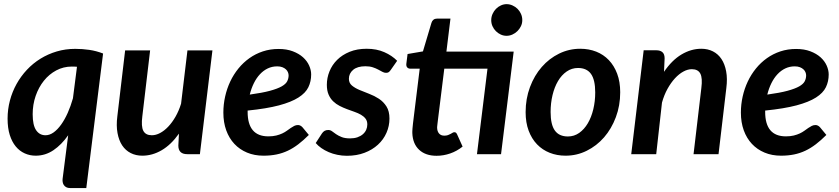

<svg xmlns="http://www.w3.org/2000/svg" viewBox="-20 -762 4148 949"><path d="M360.5 -432Q353.5 -432.5 347.2 -432.8Q341 -433 335 -433Q293.5 -433 258 -414Q222.5 -395 196.8 -362.8Q171 -330.5 156.2 -287.8Q141.5 -245 141.5 -197.5Q141.5 -143.5 158.5 -118.5Q175.5 -93.5 205 -93.5Q225.5 -93.5 245 -107.5Q264.5 -121.5 282.2 -146.2Q300 -171 314.8 -204.2Q329.5 -237.5 340.5 -276ZM317 -93.5Q284 -46.5 244 -19.5Q204 7.5 156.5 7.5Q127.5 7.5 102 -4Q76.5 -15.5 57.8 -38.2Q39 -61 28.2 -95.2Q17.5 -129.5 17.5 -175.5Q17.5 -221.5 29 -265Q40.5 -308.5 61.8 -346.8Q83 -385 113 -417Q143 -449 180.2 -472Q217.5 -495 260.8 -507.8Q304 -520.5 352 -520.5Q387 -520.5 421.5 -515.5Q456 -510.5 489.5 -497.5L406.5 167.5H326.5Q315 167.5 307.2 163.2Q299.5 159 295.2 152.2Q291 145.5 289.8 137.5Q288.5 129.5 289.5 121.5Z M1030 -513 968 0H905.5Q861.5 0 861.5 -42.5L864.5 -101.5Q825.5 -46.5 779.2 -19.5Q733 7.5 683.5 7.5Q651.5 7.5 626 -5.5Q600.5 -18.5 584 -43.2Q567.5 -68 560.8 -104.5Q554 -141 560 -187.5L598.5 -513H722L683.5 -187.5Q677 -137 688.5 -115.2Q700 -93.5 730.5 -93.5Q750.5 -93.5 771.2 -104.5Q792 -115.5 811.5 -136Q831 -156.5 847.5 -185.2Q864 -214 875 -249.5L906.5 -513Z M1350 -434Q1325 -434 1303.5 -423.8Q1282 -413.5 1264.8 -395Q1247.5 -376.5 1234.8 -350.8Q1222 -325 1214.5 -294.5Q1276.5 -303 1314.2 -313.2Q1352 -323.5 1372.5 -335.2Q1393 -347 1399.8 -360.8Q1406.5 -374.5 1406.5 -389.5Q1406.5 -397 1403.2 -405Q1400 -413 1393.2 -419.2Q1386.5 -425.5 1375.8 -429.8Q1365 -434 1350 -434ZM1204 -209Q1204 -88 1306.5 -88Q1328.5 -88 1345.5 -92.2Q1362.5 -96.5 1375.2 -102.5Q1388 -108.5 1398.2 -116Q1408.5 -123.5 1417.2 -129.5Q1426 -135.5 1434.5 -139.8Q1443 -144 1453 -144Q1459 -144 1464.8 -141Q1470.5 -138 1475 -133L1506.5 -95Q1480 -68.5 1454.5 -49Q1429 -29.5 1402.5 -17Q1376 -4.5 1346.5 1.5Q1317 7.5 1282.5 7.5Q1237.5 7.5 1201 -7.8Q1164.5 -23 1138.5 -50.8Q1112.5 -78.5 1098.2 -117.8Q1084 -157 1084 -205.5Q1084 -246 1092.8 -285Q1101.5 -324 1118 -359Q1134.5 -394 1158.5 -423.5Q1182.5 -453 1212.8 -474.5Q1243 -496 1279.2 -508Q1315.5 -520 1357 -520Q1397 -520 1427.2 -508.5Q1457.5 -497 1477.8 -478.8Q1498 -460.5 1508 -438Q1518 -415.5 1518 -394Q1518 -359.5 1504.2 -331Q1490.5 -302.5 1455.2 -280Q1420 -257.5 1359 -241.2Q1298 -225 1204 -215.5Z M1911.5 -416.5Q1906 -408.5 1901 -405.2Q1896 -402 1888 -402Q1879 -402 1870 -407Q1861 -412 1849.2 -418.2Q1837.5 -424.5 1822.2 -429.5Q1807 -434.5 1786 -434.5Q1746.5 -434.5 1725.5 -416.8Q1704.5 -399 1704.5 -372.5Q1704.5 -352 1719.2 -339.5Q1734 -327 1756.5 -317.5Q1779 -308 1804.8 -298.2Q1830.5 -288.5 1853 -273.8Q1875.5 -259 1890.2 -235.8Q1905 -212.5 1905 -176Q1905 -139 1890.2 -105.5Q1875.5 -72 1848 -46.8Q1820.5 -21.5 1781.8 -6.8Q1743 8 1694.5 8Q1670.5 8 1647.5 3.2Q1624.5 -1.5 1604.8 -10Q1585 -18.5 1568.5 -30Q1552 -41.5 1540.5 -55L1571 -102Q1576.5 -110.5 1584 -115Q1591.5 -119.5 1602.5 -119.5Q1613 -119.5 1621.5 -113Q1630 -106.5 1641.2 -98.8Q1652.5 -91 1668.8 -84.5Q1685 -78 1710.5 -78Q1731 -78 1746.8 -83.5Q1762.5 -89 1773.5 -98.5Q1784.5 -108 1790 -120.5Q1795.5 -133 1795.5 -147Q1795.5 -164 1787 -175.2Q1778.5 -186.5 1764.2 -194.8Q1750 -203 1732 -209.2Q1714 -215.5 1695.2 -222.5Q1676.5 -229.5 1658.8 -238.5Q1641 -247.5 1626.8 -261.2Q1612.5 -275 1604 -294.8Q1595.5 -314.5 1595.5 -343Q1595.5 -377 1608.5 -409.2Q1621.5 -441.5 1646.5 -466.2Q1671.5 -491 1708.2 -506Q1745 -521 1792.5 -521Q1841.5 -521 1879.5 -504.2Q1917.5 -487.5 1943 -461.5Z M2456.5 0H2337.5L2389.5 -422.5H2176L2148 -197Q2145.5 -176.5 2144 -164.5Q2142.5 -152.5 2141.8 -145.8Q2141 -139 2140.8 -136.2Q2140.5 -133.5 2140.5 -132.5Q2140.5 -113.5 2149.8 -102.5Q2159 -91.5 2176 -91.5Q2186.5 -91.5 2194 -94.2Q2201.5 -97 2207 -100Q2212.5 -103 2217 -105.8Q2221.5 -108.5 2225.5 -108.5Q2231 -108.5 2234 -105.8Q2237 -103 2239.5 -97.5L2266.5 -37.5Q2238.5 -15 2205.2 -3.5Q2172 8 2138 8Q2083.5 8 2051.8 -21.5Q2020 -51 2018 -104.5Q2018 -108 2018 -112.8Q2018 -117.5 2018.8 -126.8Q2019.5 -136 2021.2 -151.2Q2023 -166.5 2026 -190.5L2054.5 -422.5H2008.5Q1998.5 -422.5 1992.8 -428.8Q1987 -435 1988.5 -447.5L1994.5 -495L2070.5 -508L2112.5 -649Q2115.5 -659 2122.5 -664.5Q2129.5 -670 2140 -670H2206.5L2186.5 -507H2519ZM2561.5 -662.5Q2561.5 -646.5 2554.8 -632.5Q2548 -618.5 2537.2 -608Q2526.5 -597.5 2512.5 -591.2Q2498.5 -585 2483.5 -585Q2469 -585 2455.2 -591.2Q2441.5 -597.5 2431 -608Q2420.5 -618.5 2414.2 -632.5Q2408 -646.5 2408 -662.5Q2408 -678.5 2414.5 -693Q2421 -707.5 2431.5 -718.2Q2442 -729 2455.8 -735.2Q2469.5 -741.5 2484 -741.5Q2499 -741.5 2513 -735.2Q2527 -729 2537.8 -718.5Q2548.5 -708 2555 -693.5Q2561.5 -679 2561.5 -662.5Z M2787 -87.5Q2818 -87.5 2843 -105.2Q2868 -123 2885.5 -152.8Q2903 -182.5 2912.5 -222Q2922 -261.5 2922 -305Q2922 -367.5 2901 -396.8Q2880 -426 2837 -426Q2806 -426 2780.8 -408.5Q2755.5 -391 2738 -361.2Q2720.5 -331.5 2711 -292Q2701.5 -252.5 2701.5 -208.5Q2701.5 -146 2722.5 -116.8Q2743.5 -87.5 2787 -87.5ZM2775.5 7.5Q2733 7.5 2697 -6.8Q2661 -21 2634.5 -48.5Q2608 -76 2593 -116Q2578 -156 2578 -207.5Q2578 -274 2599.5 -331.5Q2621 -389 2657.8 -431Q2694.5 -473 2743.5 -497Q2792.5 -521 2848 -521Q2890.5 -521 2926.8 -506.8Q2963 -492.5 2989.2 -465Q3015.5 -437.5 3030.5 -397.5Q3045.5 -357.5 3045.5 -306Q3045.5 -240 3024 -182.8Q3002.5 -125.5 2965.8 -83.2Q2929 -41 2880 -16.8Q2831 7.5 2775.5 7.5Z M3262 -407Q3301 -464.5 3348.5 -492.8Q3396 -521 3446.5 -521Q3478.5 -521 3504 -508Q3529.5 -495 3546 -470.2Q3562.5 -445.5 3569.2 -409.2Q3576 -373 3570 -326.5L3531.5 0H3408L3446.5 -326.5Q3453 -376.5 3441.5 -398.2Q3430 -420 3399.5 -420Q3379 -420 3357.5 -408.2Q3336 -396.5 3316 -374.8Q3296 -353 3279.2 -322.8Q3262.5 -292.5 3252 -255L3223.5 0H3100L3161.5 -513.5H3224Q3243.5 -513.5 3254.2 -504Q3265 -494.5 3265 -473.5Z M3908 -434Q3883 -434 3861.5 -423.8Q3840 -413.5 3822.8 -395Q3805.5 -376.5 3792.8 -350.8Q3780 -325 3772.5 -294.5Q3834.5 -303 3872.2 -313.2Q3910 -323.5 3930.5 -335.2Q3951 -347 3957.8 -360.8Q3964.5 -374.5 3964.5 -389.5Q3964.5 -397 3961.2 -405Q3958 -413 3951.2 -419.2Q3944.5 -425.5 3933.8 -429.8Q3923 -434 3908 -434ZM3762 -209Q3762 -88 3864.5 -88Q3886.5 -88 3903.5 -92.2Q3920.5 -96.5 3933.2 -102.5Q3946 -108.5 3956.2 -116Q3966.5 -123.5 3975.2 -129.5Q3984 -135.5 3992.5 -139.8Q4001 -144 4011 -144Q4017 -144 4022.8 -141Q4028.5 -138 4033 -133L4064.5 -95Q4038 -68.5 4012.5 -49Q3987 -29.5 3960.5 -17Q3934 -4.5 3904.5 1.5Q3875 7.5 3840.5 7.5Q3795.5 7.5 3759 -7.8Q3722.5 -23 3696.5 -50.8Q3670.5 -78.5 3656.2 -117.8Q3642 -157 3642 -205.5Q3642 -246 3650.8 -285Q3659.5 -324 3676 -359Q3692.5 -394 3716.5 -423.5Q3740.5 -453 3770.8 -474.5Q3801 -496 3837.2 -508Q3873.5 -520 3915 -520Q3955 -520 3985.2 -508.5Q4015.5 -497 4035.8 -478.8Q4056 -460.5 4066 -438Q4076 -415.5 4076 -394Q4076 -359.5 4062.2 -331Q4048.5 -302.5 4013.2 -280Q3978 -257.5 3917 -241.2Q3856 -225 3762 -215.5Z"/></svg>

Font: Lato 2
Style: Bold Italic
Weight: 700
Italic angle: -7°
Designer: Lukasz Dziedzic with Adam Twardoch and Botio Nikoltchev
Foundry: tyPoland Lukasz Dziedzic
Version: Version 2.015; 2015-08-06; http://www.latofonts.com/